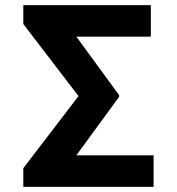

<svg xmlns="http://www.w3.org/2000/svg" viewBox="-20 -724 686 744"><path d="M575.2 0H70.3V-72.3L284.2 -351.6L70.3 -630.9V-704.1H564.5V-582H275.9L441.4 -355.5V-348.6L275.9 -122.1H575.2Z"/></svg>

Font: Pretendard JP
Style: Bold
Weight: 700
Designer: Base glyphs from Inter by Rasmus Andersson; Hangeul glyphs from Noto Sans CJK(Source Han Sans) by Jang Soo-young and Kan
Foundry: Kil Hyung-jin
Version: Version 1.309